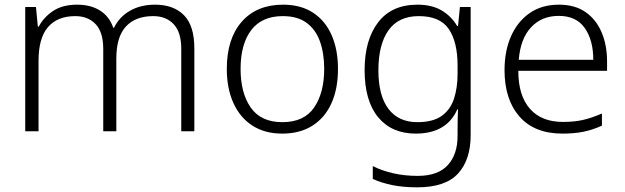

<svg xmlns="http://www.w3.org/2000/svg" viewBox="-20 -562 2675 822"><path d="M644 -542Q723 -542 767.5 -497Q812 -452 812 -355V0H756V-353Q756 -424 723.5 -458.5Q691 -493 636 -493Q560 -493 519 -448.5Q478 -404 478 -311V0H422V-353Q422 -424 389.5 -458.5Q357 -493 302 -493Q226 -493 185.5 -446Q145 -399 145 -302V0H88V-532H134L142 -448H146Q166 -487 206.5 -514.5Q247 -542 310 -542Q368 -542 408 -517Q448 -492 465 -443H468Q491 -490 536.5 -516Q582 -542 644 -542Z M1427 -267Q1427 -183 1399.5 -121Q1372 -59 1318.5 -24.5Q1265 10 1188 10Q1114 10 1061 -24Q1008 -58 979.5 -120.5Q951 -183 951 -267Q951 -396 1015 -469Q1079 -542 1192 -542Q1268 -542 1320.5 -507.5Q1373 -473 1400 -411Q1427 -349 1427 -267ZM1010 -267Q1010 -164 1053.5 -101.5Q1097 -39 1189 -39Q1282 -39 1325 -102Q1368 -165 1368 -267Q1368 -333 1350 -384Q1332 -435 1293 -464Q1254 -493 1191 -493Q1101 -493 1055.5 -433Q1010 -373 1010 -267Z M1767 -542Q1829 -542 1870.5 -517.5Q1912 -493 1937 -451H1941L1949 -532H1995V17Q1995 122 1941 181Q1887 240 1766 240Q1706 240 1659.5 230.5Q1613 221 1576 204V149Q1613 168 1662 179.5Q1711 191 1768 191Q1855 191 1897 145Q1939 99 1939 20V-11Q1939 -32 1939.5 -53.5Q1940 -75 1941 -94H1938Q1892 10 1760 10Q1657 10 1599 -60Q1541 -130 1541 -262Q1541 -391 1599 -466.5Q1657 -542 1767 -542ZM1773 -493Q1686 -493 1643 -432Q1600 -371 1600 -261Q1600 -153 1643 -96Q1686 -39 1767 -39Q1833 -39 1870.5 -65.5Q1908 -92 1923.5 -139Q1939 -186 1939 -246V-281Q1939 -382 1901.5 -437.5Q1864 -493 1773 -493Z M2373 -542Q2441 -542 2486.5 -510.5Q2532 -479 2555.5 -424Q2579 -369 2579 -298V-259H2199Q2199 -153 2248.5 -96.5Q2298 -40 2390 -40Q2439 -40 2476 -48.5Q2513 -57 2557 -76V-24Q2517 -6 2478 2Q2439 10 2388 10Q2268 10 2204 -63Q2140 -136 2140 -262Q2140 -343 2167.5 -406Q2195 -469 2247 -505.5Q2299 -542 2373 -542ZM2372 -494Q2299 -494 2253.5 -445Q2208 -396 2201 -306H2520Q2520 -390 2483.5 -442Q2447 -494 2372 -494Z"/></svg>

Font: Noto Sans Gurmukhi UI Light
Style: Regular
Weight: 300
Designer: Jelle Bosma - Monotype Design Team
Foundry: Monotype Imaging Inc.
Version: Version 2.004; ttfautohint (v1.8.4.7-5d5b)